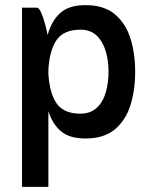

<svg xmlns="http://www.w3.org/2000/svg" viewBox="-20 -530 587 750"><path d="M169 200H66V-500H124Q132 -500 140 -482.5Q148 -465 155 -440Q162 -415 166 -393Q181 -448 215 -479Q249 -510 314 -510Q386 -510 428.5 -474.5Q471 -439 489.5 -380Q508 -321 508 -250Q508 -178 489.5 -119Q471 -60 428.5 -24.5Q386 11 314 11Q252 11 218.5 -17Q185 -45 169 -96ZM294 -414Q230 -414 202 -375Q174 -336 169 -258V-241Q174 -164 202 -125Q230 -86 294 -86Q333 -86 357.5 -108.5Q382 -131 393 -168.5Q404 -206 404 -250Q404 -294 392.5 -331.5Q381 -369 357 -391.5Q333 -414 294 -414Z"/></svg>

Font: Haskoy SemiBold
Style: Regular
Weight: 600
Designer: Ertekin Erdin
Foundry: Ertekin Erdin
Version: Version 1.500; ttfautohint (v1.8.3)